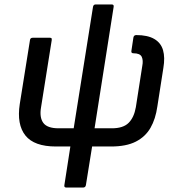

<svg xmlns="http://www.w3.org/2000/svg" viewBox="-20 -660 799 865"><path d="M279 185Q268 185 270 174L297 0H232Q134 0 94.5 -49.5Q55 -99 69 -191L115 -479Q116 -490 128 -490H204Q209 -490 211.5 -488Q214 -486 213 -479L165 -177Q157 -131 175 -106.5Q193 -82 244 -82H312L399 -629Q401 -640 411 -640H483Q494 -640 492 -629L406 -82H484Q535 -82 559.5 -106.5Q584 -131 592 -177L621 -363Q626 -388 618.5 -404Q611 -420 581 -420Q570 -420 572 -431L581 -491Q583 -502 594 -502Q645 -502 675 -484.5Q705 -467 714.5 -434Q724 -401 716 -354L689 -181Q681 -124 658 -84Q635 -44 592 -22Q549 0 480 0H395L367 174Q365 185 354 185Z"/></svg>

Font: Sofia Sans SemiBold
Style: Italic
Weight: 600
Italic angle: -9°
Designer: Botio Nikoltchev, Ani Petrova
Foundry: lettersoup
Version: Version 4.100-B